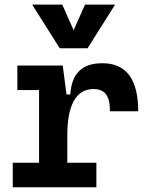

<svg xmlns="http://www.w3.org/2000/svg" viewBox="-20 -796 626 816"><path d="M266.1 -222.7C266.1 -347.2 302.7 -417.5 376.5 -417.5C425.8 -417.5 447.3 -390.1 447.3 -323.2H567.4C567.4 -459.5 516.6 -527.3 415 -527.3C329.1 -527.3 284.2 -483.9 278.8 -394.5H262.7L246.6 -517.6H53.7V-413.1H146V-104.5H34.2V0H389.6V-104.5H266.1ZM233.9 -590.8H352.1L469.2 -776.4H341.3L293 -667.5L244.6 -776.4H116.7Z"/></svg>

Font: Cascadia Code PL SemiBold
Style: Regular
Weight: 600
Monospace: yes
Designer: Aaron Bell
Foundry: Saja Typeworks
Version: Version 2404.023